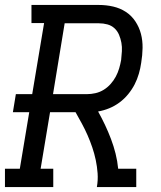

<svg xmlns="http://www.w3.org/2000/svg" viewBox="-30 -755 650 775"><path d="M-10 0V-74H50L88 -302H22L34 -375H100L148 -662H97V-735H369Q399 -735 427 -728.5Q455 -722 478 -707Q501 -692 516.5 -668.5Q532 -645 539 -618Q546 -591 545.5 -561.5Q545 -532 540 -502Q537 -480 530.5 -457.5Q524 -435 513.5 -414.5Q503 -394 487.5 -375Q472 -356 452.5 -341.5Q433 -327 411 -318Q389 -309 366 -305Q381 -278 394 -250.5Q407 -223 418 -194Q429 -165 436.5 -135Q444 -105 447 -74H520V0H361Q366 -28 364 -55.5Q362 -83 356.5 -109Q351 -135 342.5 -160Q334 -185 323.5 -209Q313 -233 300.5 -256Q288 -279 275 -302H172L134 -74H185V0ZM321 -375Q338 -375 355.5 -379Q373 -383 388.5 -392.5Q404 -402 416.5 -416Q429 -430 437.5 -446Q446 -462 451 -479Q456 -496 459 -513Q461 -531 462 -548.5Q463 -566 460 -582.5Q457 -599 450.5 -614.5Q444 -630 432 -641Q420 -652 403.5 -656.5Q387 -661 369 -661H231L184 -375Z"/></svg>

Font: Iosevka Curly Slab ExObl
Style: Regular
Weight: 400
Width: 7
Italic angle: -9°
Monospace: yes
Designer: Belleve Invis
Foundry: Belleve Invis
Version: Version 11.1.0; ttfautohint (v1.8.3)